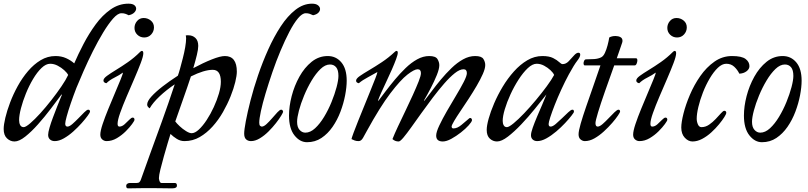

<svg xmlns="http://www.w3.org/2000/svg" viewBox="-20 -755 4396 1045"><path d="M641 -683Q621 -683 595.5 -654Q570 -625 541.5 -578Q513 -531 485.5 -476Q458 -421 435 -368.5Q412 -316 396 -277Q379 -233 365 -192Q351 -151 343 -121.5Q335 -92 335 -82Q335 -66 347 -66Q358 -66 374 -80Q390 -94 407.5 -112Q425 -130 439 -144Q453 -158 460 -158Q466 -158 468 -154.5Q470 -151 470 -147Q470 -143 457.5 -125.5Q445 -108 424.5 -85Q404 -62 379 -39.5Q354 -17 327.5 -2Q301 13 278 13Q262 13 252 4Q242 -5 242 -21Q242 -34 249.5 -60Q257 -86 268.5 -116.5Q280 -147 291 -175Q302 -203 309.5 -221Q317 -239 317 -239L315 -241Q290 -207 256.5 -163Q223 -119 187 -78.5Q151 -38 117.5 -11.5Q84 15 59 15Q36 15 18 -2Q0 -19 0 -53Q0 -76 9 -114Q18 -152 35 -197Q52 -242 76.5 -286.5Q101 -331 132.5 -368Q164 -405 201.5 -427.5Q239 -450 282 -450Q314 -450 339.5 -438.5Q365 -427 384 -410Q405 -459 434.5 -515.5Q464 -572 500.5 -622Q537 -672 582 -703.5Q627 -735 679 -735Q701 -735 711 -727Q721 -719 721 -708Q721 -697 710.5 -686.5Q700 -676 680 -672Q671 -677 662 -680Q653 -683 641 -683ZM253 -408Q230 -408 206 -385Q182 -362 160 -325Q138 -288 121 -246Q104 -204 94 -165.5Q84 -127 84 -101Q84 -85 90 -74Q96 -63 109 -63Q120 -63 144.5 -84Q169 -105 199 -138Q229 -171 259.5 -210Q290 -249 314.5 -285Q339 -321 351 -347Q345 -359 329.5 -373Q314 -387 294 -397.5Q274 -408 253 -408Z M760 -465Q760 -449 746 -412Q732 -375 711 -326.5Q690 -278 669 -229Q648 -180 634 -140.5Q620 -101 620 -81Q620 -66 630 -66Q644 -66 658 -78.5Q672 -91 683.5 -103Q695 -115 702 -115Q712 -115 712 -103Q712 -98 699 -80Q686 -62 664.5 -40.5Q643 -19 616 -3Q589 13 560 13Q547 13 536.5 4Q526 -5 526 -22Q526 -42 538.5 -79.5Q551 -117 569.5 -162Q588 -207 606 -249.5Q624 -292 636.5 -322.5Q649 -353 649 -360Q630 -346 603 -332.5Q576 -319 559 -302Q553 -303 548 -306.5Q543 -310 543 -317Q543 -328 562 -342Q581 -356 611.5 -374.5Q642 -393 676.5 -417Q711 -441 742 -472Q748 -478 752 -478Q760 -478 760 -465ZM765 -551Q743 -551 727.5 -566Q712 -581 712 -603Q712 -624 726 -640.5Q740 -657 762 -657Q784 -657 801 -643Q818 -629 818 -606Q818 -584 803 -567.5Q788 -551 765 -551Z M793 -166Q789 -169 785 -174Q781 -179 781 -186Q781 -204 804 -229.5Q827 -255 865 -284.5Q903 -314 948 -343Q953 -356 960 -381.5Q967 -407 975 -438Q983 -469 988 -498Q993 -527 993 -547Q993 -552 992 -557Q991 -562 991 -562Q995 -563 998 -563Q1001 -563 1005 -563Q1028 -563 1043.5 -548.5Q1059 -534 1059 -505Q1059 -487 1051.5 -456Q1044 -425 1032 -384Q1086 -413 1132.5 -431.5Q1179 -450 1204 -450Q1269 -450 1269 -365Q1269 -344 1260.5 -308.5Q1252 -273 1235 -230.5Q1218 -188 1193.5 -145Q1169 -102 1137 -66.5Q1105 -31 1067 -9Q1029 13 984 13Q962 13 942.5 1Q923 -11 908 -26Q903 -11 893 23Q883 57 872 95.5Q861 134 853 167Q845 200 845 214V216Q846 226 849.5 233.5Q853 241 860 241H932Q943 241 943 255Q943 270 919 270Q919 270 903.5 270Q888 270 865.5 269.5Q843 269 821 269Q799 269 786 269Q775 269 757 269Q739 269 720.5 269.5Q702 270 689 270Q676 270 676 270Q667 270 667 257Q667 249 673 245Q679 241 686 241H723Q734 241 739 236Q744 231 747 222Q765 170 795 88Q825 6 861 -93.5Q897 -193 931 -296Q885 -265 848.5 -230.5Q812 -196 795 -166ZM1138 -375Q1091 -375 1019 -339Q1000 -281 977 -216.5Q954 -152 934 -94Q942 -83 958 -68Q974 -53 992.5 -41.5Q1011 -30 1023 -30Q1041 -30 1062.5 -50Q1084 -70 1105 -102Q1126 -134 1143.5 -172Q1161 -210 1171.5 -246Q1182 -282 1182 -310Q1182 -375 1138 -375Z M1644 -683Q1625 -683 1602 -655.5Q1579 -628 1555 -582Q1531 -536 1507 -479Q1483 -422 1462.5 -362Q1442 -302 1425.5 -247Q1409 -192 1400 -150Q1391 -108 1391 -87Q1391 -74 1396 -70Q1401 -66 1405 -66Q1416 -66 1431 -80Q1446 -94 1461.5 -112Q1477 -130 1490 -144Q1503 -158 1510 -158Q1516 -158 1518 -154.5Q1520 -151 1521 -147Q1521 -143 1510.5 -125.5Q1500 -108 1482 -85Q1464 -62 1441.5 -39.5Q1419 -17 1394 -2Q1369 13 1346 13Q1330 13 1319.5 3.5Q1309 -6 1309 -28Q1309 -48 1318 -96Q1327 -144 1343.5 -208.5Q1360 -273 1384.5 -345Q1409 -417 1440 -486Q1471 -555 1508 -611.5Q1545 -668 1588 -701.5Q1631 -735 1678 -735Q1700 -735 1711 -726Q1722 -717 1722 -706Q1722 -695 1712.5 -685.5Q1703 -676 1684 -672Q1674 -677 1665 -680Q1656 -683 1644 -683Z M1651 19Q1612 19 1582.5 -18.5Q1553 -56 1553 -126Q1553 -176 1567.5 -232Q1582 -288 1609.5 -337.5Q1637 -387 1676 -418.5Q1715 -450 1764 -450Q1809 -450 1838 -415.5Q1867 -381 1867 -316Q1867 -281 1858.5 -236.5Q1850 -192 1833 -147Q1816 -102 1790 -64.5Q1764 -27 1729.5 -4Q1695 19 1651 19ZM1642 -33Q1669 -33 1695 -57Q1721 -81 1744 -119Q1767 -157 1784.5 -200Q1802 -243 1812 -281Q1822 -319 1822 -342Q1822 -374 1809.5 -389Q1797 -404 1776 -404Q1750 -404 1724.5 -379.5Q1699 -355 1676 -316.5Q1653 -278 1635 -234.5Q1617 -191 1607 -153Q1597 -115 1597 -92Q1597 -63 1610.5 -48Q1624 -33 1642 -33Z M2150 15Q2140 15 2132 12Q2124 9 2116 2Q2127 -26 2146 -66.5Q2165 -107 2186.5 -151.5Q2208 -196 2227 -238Q2246 -280 2258.5 -311.5Q2271 -343 2271 -357Q2271 -378 2253 -378Q2235 -378 2197.5 -349Q2160 -320 2104.5 -247Q2049 -174 1977 -43Q1966 -23 1956 -5Q1946 13 1932 13Q1919 13 1910 9.5Q1901 6 1893 2Q1894 -4 1904 -31.5Q1914 -59 1930 -98.5Q1946 -138 1963.5 -181Q1981 -224 1997 -263.5Q2013 -303 2023.5 -330Q2034 -357 2034 -363Q2012 -350 1982.5 -334.5Q1953 -319 1933 -302Q1918 -305 1918 -316Q1918 -327 1938 -341Q1958 -355 1989.5 -373.5Q2021 -392 2058 -416.5Q2095 -441 2128 -472Q2134 -478 2138 -478Q2145 -478 2145 -468Q2145 -458 2136 -433.5Q2127 -409 2113 -377Q2099 -345 2083.5 -312.5Q2068 -280 2055.5 -252Q2043 -224 2037 -207H2040Q2056 -228 2079 -258.5Q2102 -289 2129.5 -322Q2157 -355 2187.5 -384.5Q2218 -414 2250.5 -432Q2283 -450 2316 -450Q2351 -450 2361 -433.5Q2371 -417 2371 -400Q2371 -380 2357.5 -346.5Q2344 -313 2324.5 -275.5Q2305 -238 2287 -207H2290Q2307 -228 2329.5 -258.5Q2352 -289 2379.5 -322Q2407 -355 2437.5 -384.5Q2468 -414 2500.5 -432Q2533 -450 2566 -450Q2601 -450 2611 -434Q2621 -418 2621 -401Q2621 -382 2608 -352.5Q2595 -323 2574.5 -288Q2554 -253 2530.5 -217Q2507 -181 2486 -150Q2465 -119 2452 -97Q2439 -75 2438 -67Q2438 -56 2448 -56Q2469 -56 2492 -75.5Q2515 -95 2534 -111Q2534 -111 2535.5 -112Q2537 -113 2539 -113Q2544 -113 2546.5 -109Q2549 -105 2549 -101Q2548 -92 2531 -73Q2514 -54 2488.5 -34Q2463 -14 2436.5 0.5Q2410 15 2390 15Q2354 15 2354 -17Q2354 -36 2371 -72Q2388 -108 2412.5 -150.5Q2437 -193 2462 -234.5Q2487 -276 2504 -309Q2521 -342 2521 -357Q2521 -378 2503 -378Q2482 -378 2455 -356.5Q2428 -335 2397.5 -300Q2367 -265 2335.5 -223.5Q2304 -182 2274 -140Q2244 -98 2219 -63Q2194 -28 2176 -6.5Q2158 15 2150 15Z M3128 -468Q3138 -468 3138 -457Q3138 -445 3121.5 -424Q3105 -403 3076 -350Q3055 -311 3035 -267.5Q3015 -224 2999.5 -184.5Q2984 -145 2975 -117Q2966 -89 2966 -80Q2966 -66 2977 -66Q2988 -66 3004.5 -80Q3021 -94 3039.5 -112Q3058 -130 3073 -144Q3088 -158 3095 -158Q3101 -158 3102.5 -154.5Q3104 -151 3104 -147Q3104 -143 3090.5 -125.5Q3077 -108 3055.5 -85Q3034 -62 3007.5 -39.5Q2981 -17 2954 -2Q2927 13 2904 13Q2889 13 2879.5 4.5Q2870 -4 2870 -19Q2870 -33 2879.5 -60Q2889 -87 2903 -120Q2917 -153 2931 -185Q2945 -217 2954 -241Q2927 -207 2891.5 -163Q2856 -119 2817.5 -78.5Q2779 -38 2744.5 -11.5Q2710 15 2685 15Q2663 15 2646 -0.5Q2629 -16 2629 -48Q2629 -71 2639.5 -109Q2650 -147 2669.5 -192.5Q2689 -238 2716 -283Q2743 -328 2777 -366Q2811 -404 2850 -427Q2889 -450 2932 -450Q2969 -450 2990.5 -439Q3012 -428 3023.5 -417Q3035 -406 3042 -406Q3060 -406 3075 -421.5Q3090 -437 3103.5 -452.5Q3117 -468 3128 -468ZM2901 -408Q2878 -408 2852.5 -384Q2827 -360 2802.5 -322Q2778 -284 2758.5 -241.5Q2739 -199 2727.5 -160.5Q2716 -122 2716 -97Q2716 -83 2721.5 -73Q2727 -63 2739 -63Q2750 -63 2775.5 -84Q2801 -105 2832.5 -138Q2864 -171 2896.5 -210Q2929 -249 2955.5 -285Q2982 -321 2996 -347Q2991 -359 2976 -373Q2961 -387 2941.5 -397.5Q2922 -408 2901 -408Z M3323 -399Q3296 -324 3272.5 -257Q3249 -190 3235 -143.5Q3221 -97 3221 -85Q3221 -66 3233 -66Q3244 -66 3260 -80Q3276 -94 3293 -112Q3310 -130 3324.5 -144Q3339 -158 3346 -158Q3355 -158 3355 -147Q3355 -144 3343.5 -126.5Q3332 -109 3312 -86Q3292 -63 3267 -40Q3242 -17 3215.5 -2Q3189 13 3163 13Q3151 13 3140 4Q3129 -5 3129 -24Q3129 -42 3140.5 -82Q3152 -122 3170.5 -175.5Q3189 -229 3209.5 -287.5Q3230 -346 3248 -399H3163Q3159 -399 3157.5 -402.5Q3156 -406 3156 -410Q3156 -417 3159.5 -424.5Q3163 -432 3170 -432Q3192 -432 3214 -433.5Q3236 -435 3252 -443Q3264 -449 3272.5 -467.5Q3281 -486 3287 -509Q3293 -532 3296 -551Q3310 -559 3330 -559Q3345 -559 3356.5 -553Q3368 -547 3368 -533Q3368 -530 3367.5 -527.5Q3367 -525 3366 -522Q3359 -502 3352 -481Q3345 -460 3337 -438H3441Q3449 -438 3449 -426Q3449 -418 3445 -408.5Q3441 -399 3434 -399Z M3660 -465Q3660 -449 3646 -412Q3632 -375 3611 -326.5Q3590 -278 3569 -229Q3548 -180 3534 -140.5Q3520 -101 3520 -81Q3520 -66 3530 -66Q3544 -66 3558 -78.5Q3572 -91 3583.5 -103Q3595 -115 3602 -115Q3612 -115 3612 -103Q3612 -98 3599 -80Q3586 -62 3564.5 -40.5Q3543 -19 3516 -3Q3489 13 3460 13Q3447 13 3436.5 4Q3426 -5 3426 -22Q3426 -42 3438.5 -79.5Q3451 -117 3469.5 -162Q3488 -207 3506 -249.5Q3524 -292 3536.5 -322.5Q3549 -353 3549 -360Q3530 -346 3503 -332.5Q3476 -319 3459 -302Q3453 -303 3448 -306.5Q3443 -310 3443 -317Q3443 -328 3462 -342Q3481 -356 3511.5 -374.5Q3542 -393 3576.5 -417Q3611 -441 3642 -472Q3648 -478 3652 -478Q3660 -478 3660 -465ZM3665 -551Q3643 -551 3627.5 -566Q3612 -581 3612 -603Q3612 -624 3626 -640.5Q3640 -657 3662 -657Q3684 -657 3701 -643Q3718 -629 3718 -606Q3718 -584 3703 -567.5Q3688 -551 3665 -551Z M3922 -152Q3933 -152 3933 -140Q3933 -135 3922.5 -118Q3912 -101 3893.5 -78.5Q3875 -56 3851.5 -34.5Q3828 -13 3801.5 1Q3775 15 3749 15Q3726 15 3707 -5.5Q3688 -26 3688 -61Q3688 -89 3700 -137Q3712 -185 3735 -239Q3758 -293 3791.5 -341Q3825 -389 3868.5 -419.5Q3912 -450 3964 -450Q4017 -450 4038 -434Q4059 -418 4059 -395Q4059 -379 4043 -367Q4027 -355 4004 -354Q3994 -375 3976.5 -391.5Q3959 -408 3933 -408Q3910 -408 3887 -386Q3864 -364 3843 -328.5Q3822 -293 3806 -252Q3790 -211 3781 -173Q3772 -135 3772 -109Q3772 -93 3778.5 -78Q3785 -63 3798 -63Q3820 -63 3839.5 -76.5Q3859 -90 3875.5 -107.5Q3892 -125 3904 -138.5Q3916 -152 3922 -152Z M4127 19Q4088 19 4058.5 -18.5Q4029 -56 4029 -126Q4029 -176 4043.5 -232Q4058 -288 4085.5 -337.5Q4113 -387 4152 -418.5Q4191 -450 4240 -450Q4285 -450 4314 -415.5Q4343 -381 4343 -316Q4343 -281 4334.5 -236.5Q4326 -192 4309 -147Q4292 -102 4266 -64.5Q4240 -27 4205.5 -4Q4171 19 4127 19ZM4118 -33Q4145 -33 4171 -57Q4197 -81 4220 -119Q4243 -157 4260.5 -200Q4278 -243 4288 -281Q4298 -319 4298 -342Q4298 -374 4285.5 -389Q4273 -404 4252 -404Q4226 -404 4200.5 -379.5Q4175 -355 4152 -316.5Q4129 -278 4111 -234.5Q4093 -191 4083 -153Q4073 -115 4073 -92Q4073 -63 4086.5 -48Q4100 -33 4118 -33Z"/></svg>

Font: Sedan
Style: Italic
Weight: 400
Italic angle: -13.8°
Designer: Sebastian Salazar
Foundry: Sebastian Salazar
Version: Version 1.100; ttfautohint (v1.8.4.7-5d5b)